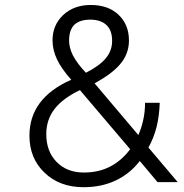

<svg xmlns="http://www.w3.org/2000/svg" viewBox="-20 -739 749 780"><path d="M620.1 1H702.1L583 -139.6Q604.5 -177.7 616.2 -223.6Q627 -267.6 628.9 -321.3H569.3Q569.3 -284.2 561.5 -250Q554.7 -218.8 542 -190.4L364.3 -400.4Q433.6 -438.5 465.8 -475.6Q503.9 -518.6 503.9 -574.2Q503.9 -639.6 460.9 -679.7Q418.9 -718.8 348.6 -718.8Q280.3 -718.8 236.3 -677.7Q193.4 -636.7 193.4 -575.2Q193.4 -536.1 211.9 -497.1Q229.5 -460 269.5 -415Q184.6 -377.9 141.6 -320.3Q99.6 -263.7 99.6 -187.5Q99.6 -96.7 160.2 -38.1Q221.7 21.5 319.3 21.5Q392.6 21.5 450.2 -5.9Q507.8 -33.2 547.9 -85ZM329.1 -443.4Q293 -481.4 276.4 -513.7Q260.7 -544.9 260.7 -574.2Q260.7 -616.2 281.2 -637.7Q303.7 -659.2 346.7 -659.2Q389.6 -659.2 413.1 -636.7Q435.5 -615.2 435.5 -573.2Q435.5 -533.2 410.2 -502.9Q384.8 -471.7 329.1 -443.4ZM304.7 -373 508.8 -132.8Q472.7 -85 425.8 -61.5Q379.9 -38.1 320.3 -38.1Q252 -38.1 210 -81.1Q168 -124 168 -194.3Q168 -252 201.2 -295.9Q235.4 -339.8 304.7 -373Z"/></svg>

Font: Dotum
Style: Regular
Weight: 400
Version: Version 2.21